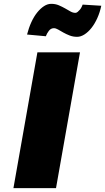

<svg xmlns="http://www.w3.org/2000/svg" viewBox="-20 -981 548 1001"><path d="M397 -708 272 0H50L175 -708ZM121 -801Q130 -836 143.5 -865.5Q157 -895 174 -916Q191 -937 209.5 -949Q228 -961 247 -961Q269 -961 286.5 -953.5Q304 -946 319 -937.5Q334 -929 347 -921.5Q360 -914 373 -914Q379 -914 385 -919Q391 -924 396.5 -930.5Q402 -937 405.5 -944.5Q409 -952 411 -957L508 -951Q501 -917 487.5 -887Q474 -857 457 -835.5Q440 -814 420.5 -801.5Q401 -789 382 -789Q361 -789 343 -796Q325 -803 310 -811.5Q295 -820 283 -827Q271 -834 261 -834Q245 -834 234.5 -820Q224 -806 219 -792Z"/></svg>

Font: Fz Poppins Black
Style: Italic
Weight: 900
Italic angle: -10°
Designer: Ninad Kale (Devanagari), Jonny Pinhorn (Latin)
Foundry: Indian Type Foundry
Version: Vit hóa bi Vntype.Com & FontZin.Com